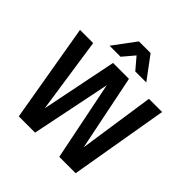

<svg xmlns="http://www.w3.org/2000/svg" viewBox="-259 -1235 1442 1442"><g transform="rotate(45 462.0 -514.0)"><path d="M653 -853ZM657 -853H540L462 -945L384 -853H267L400 -1032H524ZM764 4H590L462 -628L333 4H160L26 -780H166L255 -176L377 -780H546L669 -176L758 -780H898Z"/></g></svg>

Font: Tanohe Sans SemiBold
Style: Regular
Weight: 600
Designer: Village Type and Design LLC & Cristiano Sobral
Foundry: Cooper Hewitt Smithsonian Design Museum
Version: Version 1.00;September 29, 2021;FontCreator 13.0.0.2655 64-b